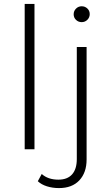

<svg xmlns="http://www.w3.org/2000/svg" viewBox="-20 -762 567 980"><path d="M106 -742H156V0H106ZM173 163 193 126Q225 155 278 155Q324 155 348 128Q372 101 372 50V-522H422V52Q422 119 385 158.5Q348 198 281 198Q248 198 219.5 189Q191 180 173 163ZM356 -689Q356 -706 368 -718Q380 -730 397 -730Q414 -730 426 -718.5Q438 -707 438 -690Q438 -673 426 -661Q414 -649 397 -649Q380 -649 368 -660.5Q356 -672 356 -689Z"/></svg>

Font: Goldbeck Next Light
Style: Regular
Weight: 300
Designer: Julieta Ulanovsky
Foundry: Julieta Ulanovsky
Version: Version 7.200